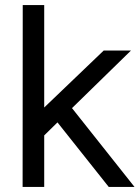

<svg xmlns="http://www.w3.org/2000/svg" viewBox="-20 -740 552 760"><path d="M512.5 0 265 -312 498.5 -540H390.5L155 -314.5V-720H70L69.5 0H155V-204L207.5 -255.5L410.5 0Z"/></svg>

Font: Hauora Medium
Style: Regular
Weight: 500
Designer: Wayne Shih
Foundry: WCYS
Version: Version 1.001;hotconv 1.0.109;makeotfexe 2.5.65596